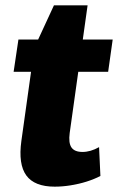

<svg xmlns="http://www.w3.org/2000/svg" viewBox="-20 -688 442 719"><path d="M185 11Q109 11 78.5 -31Q48 -73 60 -160L109 -510L182 -668H308L241 -190Q236 -153 247.5 -136Q259 -119 289 -119Q304 -119 319.5 -123.5Q335 -128 351 -137L356 -29Q333 -17 304.5 -8Q276 1 245 6Q214 11 185 11ZM49 -540H402L385 -419H31Z"/></svg>

Font: Pathway Extreme Condensed ExtraBold
Style: Italic
Weight: 800
Width: 3
Italic angle: -8°
Version: Version 1.001;gftools[0.9.26]